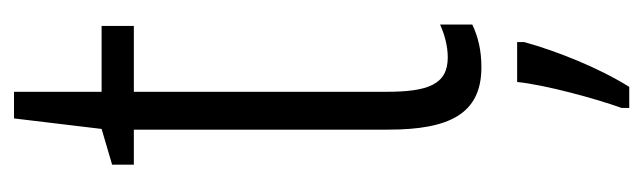

<svg xmlns="http://www.w3.org/2000/svg" viewBox="-342 -355 918 274"><g transform="rotate(-90 117.0 -218.0)"><path d="M172 -38C133 -38 123 -67 123 -126V-486H217V-532H123V-657H85L70 -532L19 -517V-486H69V-123C69 -35 92 10 158 10C183 10 202 5 219 -3V-49C206 -43 189 -38 172 -38ZM194 71V61H137C133 101 113 174 100 210V221H130C157 178 181 118 194 71Z"/></g></svg>

Font: Noto Sans Armenian ExtraCondensed Light
Style: Regular
Weight: 300
Width: 2
Designer: Monotype Design Team
Foundry: Monotype Imaging Inc.
Version: Version 2.008